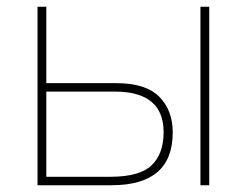

<svg xmlns="http://www.w3.org/2000/svg" viewBox="-20 -548 730 568"><path d="M573 0H599V-528H573ZM91 0H310Q491 0 491 -156Q491 -222 451 -262Q411 -302 324 -302H117V-528H91ZM117 -25V-277H320Q464 -277 464 -157Q464 -93 428.5 -59Q393 -25 306 -25Z"/></svg>

Font: Noto Sans UI Thin
Style: Regular
Weight: 250
Designer: Monotype Design Team
Foundry: Monotype Imaging Inc.
Version: Version 1.901